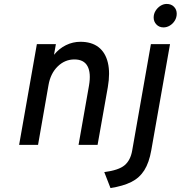

<svg xmlns="http://www.w3.org/2000/svg" viewBox="-20 -735 916 974"><path d="M77 0 167 -511H263.5L254 -457Q280 -489 314.8 -506Q349.5 -523 388 -523Q444.5 -523 479.8 -495.8Q515 -468.5 527.2 -417Q539.5 -365.5 527 -293L475 0H378.5L431.5 -301Q442.5 -365 424 -399.2Q405.5 -433.5 357.5 -433.5Q309 -433.5 272.5 -397.8Q236 -362 226 -303L173 0ZM540.5 219 509 138Q582.5 128.5 612.2 103.2Q642 78 650.5 29L745.5 -511H842.5L747.5 27Q736.5 90 712 128.8Q687.5 167.5 646 188.2Q604.5 209 540.5 219ZM809.5 -596Q787.5 -596 773.5 -610.8Q759.5 -625.5 759.5 -646Q759.5 -664.5 769.2 -680.2Q779 -696 794 -705.5Q809 -715 825.5 -715Q848.5 -715 862.5 -700.8Q876.5 -686.5 876.5 -665.5Q876.5 -646.5 867 -630.8Q857.5 -615 842 -605.5Q826.5 -596 809.5 -596Z"/></svg>

Font: Overpass Medium
Style: Italic
Weight: 500
Italic angle: -10°
Designer: Delve Withrington, Dave Bailey, Thomas Jockin
Foundry: Delve Fonts LLC
Version: Version 4.000